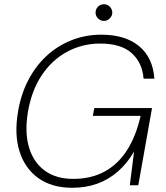

<svg xmlns="http://www.w3.org/2000/svg" viewBox="-20 -876 783 908"><path d="M321 12Q225 12 161.5 -33.5Q98 -79 72.5 -159.5Q47 -240 65 -346Q78 -427 112.5 -494.5Q147 -562 199 -610.5Q251 -659 317.5 -685.5Q384 -712 459 -712Q572 -712 637.5 -658Q703 -604 710 -504H659Q653 -580 602.5 -625Q552 -670 454 -670Q369 -670 297 -631Q225 -592 177 -519.5Q129 -447 112 -346Q96 -249 117.5 -178Q139 -107 192.5 -68.5Q246 -30 326 -30Q410 -30 473.5 -64Q537 -98 580 -164.5Q623 -231 645 -328H419L426 -365H699L634 0H594L614 -159Q581 -103 537.5 -65Q494 -27 440.5 -7.5Q387 12 321 12ZM472 -777Q456 -777 444 -788.5Q432 -800 432 -816Q432 -833 443.5 -844.5Q455 -856 472 -856Q488 -856 499.5 -844Q511 -832 511 -816Q511 -801 499 -789Q487 -777 472 -777Z"/></svg>

Font: DM Sans 10pt ExtraLight
Style: Italic
Weight: 250
Italic angle: -10°
Version: Version 4.004;gftools[0.9.30]